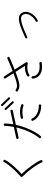

<svg xmlns="http://www.w3.org/2000/svg" viewBox="1543 -2427 914 4040"><g transform="rotate(-90 2000.0 -407.0)"><path d="M636 28Q627 32 617.5 28.5Q608 25 603 15Q586 -26 554.5 -78Q523 -130 482 -185.5Q441 -241 395 -294.5Q349 -348 304 -392Q296 -400 297 -410Q297 -421 305 -429Q376 -492 436 -554.5Q496 -617 541 -675Q586 -733 611 -780Q616 -790 625.5 -793Q635 -796 645 -791Q654 -787 657 -776.5Q660 -766 655 -757Q629 -707 589.5 -655.5Q550 -604 507 -557Q464 -510 424.5 -471.5Q385 -433 358 -409Q403 -364 447.5 -311Q492 -258 531.5 -203Q571 -148 601.5 -97Q632 -46 650 -5Q654 5 650 14.5Q646 24 636 28Z M1122 -4Q1114 -11 1112.5 -21.5Q1111 -32 1118 -40Q1166 -97 1208 -174.5Q1250 -252 1283.5 -340.5Q1317 -429 1339 -519L1126 -473Q1116 -471 1107 -476.5Q1098 -482 1096 -492Q1094 -503 1099.5 -511.5Q1105 -520 1115 -522L1350 -573Q1369 -670 1371 -760Q1371 -771 1379 -778Q1387 -785 1397 -785Q1407 -785 1414.5 -777.5Q1422 -770 1421 -759Q1421 -718 1416.5 -674Q1412 -630 1404 -584L1681 -644Q1692 -646 1701 -640.5Q1710 -635 1711 -625Q1713 -615 1708 -606Q1703 -597 1692 -595L1393 -530Q1372 -433 1337 -337Q1302 -241 1256 -156.5Q1210 -72 1157 -8Q1150 0 1140 1.5Q1130 3 1122 -4ZM1799 3Q1723 3 1658 -18.5Q1593 -40 1546.5 -80Q1500 -120 1479 -173Q1475 -183 1479.5 -192Q1484 -201 1493 -205Q1503 -210 1514.5 -200.5Q1526 -191 1526 -191Q1543 -148 1582.5 -115.5Q1622 -83 1677.5 -65Q1733 -47 1799 -47Q1810 -47 1817 -40Q1824 -33 1824 -22Q1824 -12 1817 -4.5Q1810 3 1799 3ZM1794 -370Q1758 -385 1720.5 -389.5Q1683 -394 1649 -392.5Q1615 -391 1589.5 -386.5Q1564 -382 1552 -379Q1542 -377 1533 -382.5Q1524 -388 1521 -398Q1519 -409 1524.5 -417.5Q1530 -426 1540 -428Q1564 -434 1608 -440Q1652 -446 1706.5 -442.5Q1761 -439 1814 -416Q1823 -412 1827 -402.5Q1831 -393 1827 -383Q1823 -373 1808.5 -371.5Q1794 -370 1794 -370ZM1883 -580Q1876 -574 1867 -574.5Q1858 -575 1852 -581L1710 -731Q1704 -737 1704 -746Q1704 -755 1711 -761Q1717 -767 1726 -767Q1735 -767 1741 -760L1883 -611Q1897 -596 1883 -580ZM1966 -656Q1959 -650 1947.5 -653.5Q1936 -657 1936 -657L1794 -807Q1787 -813 1787.5 -822Q1788 -831 1794 -837Q1810 -851 1825 -836L1967 -687Q1981 -671 1966 -656Z M2450 -248Q2442 -242 2431.5 -243.5Q2421 -245 2414 -253Q2408 -261 2409.5 -271.5Q2411 -282 2419 -288Q2455 -317 2514.5 -330Q2574 -343 2635 -338L2507 -537Q2455 -518 2410 -502Q2365 -486 2337 -478Q2277 -460 2236.5 -457Q2196 -454 2166 -462.5Q2136 -471 2105 -489Q2096 -494 2093.5 -504.5Q2091 -515 2096 -524Q2101 -533 2111.5 -535.5Q2122 -538 2131 -532Q2153 -519 2175.5 -511.5Q2198 -504 2232.5 -507Q2267 -510 2323 -526Q2349 -534 2390 -548.5Q2431 -563 2479 -581L2372 -747Q2367 -756 2369 -766Q2371 -776 2380 -782Q2388 -787 2398.5 -785Q2409 -783 2414 -774L2527 -599Q2563 -613 2607.5 -631Q2652 -649 2693 -667Q2734 -685 2761 -696.5Q2788 -708 2788 -708Q2798 -712 2808 -709Q2818 -706 2822 -696Q2827 -687 2823 -677.5Q2819 -668 2810 -663Q2762 -640 2693.5 -611.5Q2625 -583 2555 -556L2708 -318Q2717 -303 2707 -290Q2698 -277 2681 -280Q2636 -291 2590.5 -289Q2545 -287 2508 -276Q2471 -265 2450 -248ZM2695 15Q2530 39 2439 -32Q2372 -84 2366 -174Q2365 -184 2372 -192Q2379 -200 2389 -201Q2400 -202 2407.5 -195Q2415 -188 2416 -178Q2420 -111 2470 -72Q2506 -44 2562 -34.5Q2618 -25 2687 -35Q2698 -37 2706 -31Q2714 -25 2716 -14Q2718 -4 2711.5 4.5Q2705 13 2695 15Z M3591 -71Q3583 -67 3574 -70Q3565 -73 3561 -81Q3557 -89 3560 -98Q3563 -107 3571 -111Q3624 -137 3665 -184Q3706 -231 3720 -280Q3737 -337 3709 -382Q3688 -417 3642 -420.5Q3596 -424 3533.5 -406.5Q3471 -389 3399 -359Q3327 -329 3253 -296L3243 -291Q3234 -287 3225.5 -290.5Q3217 -294 3213 -302Q3209 -311 3212.5 -319.5Q3216 -328 3224 -332L3235 -337Q3319 -375 3398 -407.5Q3477 -440 3545.5 -456.5Q3614 -473 3666 -463Q3718 -453 3747 -406Q3786 -344 3763 -267Q3747 -209 3699.5 -155Q3652 -101 3591 -71Z"/></g></svg>

Font: Kurewa Gothic CJK TC Regular
Style: Regular
Weight: 400
Designer: Max Yao
Foundry: Max-Everyday
Version: Version 1.071; ttfautohint (v1.8.3)